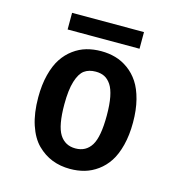

<svg xmlns="http://www.w3.org/2000/svg" viewBox="-99 -725 768 824"><g transform="rotate(15 285.0 -313.0)"><path d="M120.5 -638.5H440V-564.5H120.5ZM284.5 11Q241.5 11 205 -3.2Q168.5 -17.5 138.5 -47.2Q108.5 -77 91.2 -129Q74 -181 74 -251Q74 -307 85.5 -351.8Q97 -396.5 116.5 -426Q136 -455.5 163 -475.2Q190 -495 220.2 -503.5Q250.5 -512 284.5 -512Q318.5 -512 348.5 -503.5Q378.5 -495 405.8 -475.2Q433 -455.5 452.5 -426Q472 -396.5 483.5 -351.8Q495 -307 495 -251Q495 -195 483.5 -150Q472 -105 452.5 -75.2Q433 -45.5 405.8 -25.8Q378.5 -6 348.5 2.5Q318.5 11 284.5 11ZM378.5 -251Q378.5 -299.5 372 -333Q365.5 -366.5 352.8 -385.5Q340 -404.5 323.5 -412.8Q307 -421 284.5 -421Q254 -421 234 -406.5Q214 -392 202 -353.5Q190 -315 190 -251Q190 -156.5 214 -118.2Q238 -80 284.5 -80Q331 -80 354.8 -118.2Q378.5 -156.5 378.5 -251Z"/></g></svg>

Font: League Mono Narrow Medium
Style: Regular
Weight: 500
Width: 3
Designer: Tyler Finck
Foundry: The League of Moveable Type / Tyler Finck
Version: Version 2.210